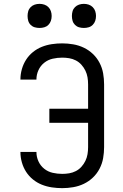

<svg xmlns="http://www.w3.org/2000/svg" viewBox="-20 -968 640 996"><path d="M303 8Q276 8 249 4Q222 0 197 -10Q172 -20 151 -37Q130 -54 115.5 -76.5Q101 -99 93.5 -125.5Q86 -152 86 -178V-180H169V-179Q169 -154 179.5 -131Q190 -108 209.5 -92.5Q229 -77 253.5 -71.5Q278 -66 303 -66Q321 -66 339 -69Q357 -72 373.5 -80.5Q390 -89 402.5 -103Q415 -117 423 -133.5Q431 -150 434 -168Q437 -186 437 -205V-331H236V-404H437V-530Q437 -549 434 -567Q431 -585 423 -601.5Q415 -618 402.5 -632Q390 -646 373.5 -654.5Q357 -663 339 -666Q321 -669 303 -669Q278 -669 253.5 -663.5Q229 -658 209.5 -642.5Q190 -627 179.5 -604Q169 -581 169 -556V-555H86V-557Q86 -583 93.5 -609.5Q101 -636 115.5 -658.5Q130 -681 151 -698Q172 -715 197 -725Q222 -735 249 -739Q276 -743 303 -743Q331 -743 360 -738Q389 -733 415 -720.5Q441 -708 462 -688Q483 -668 496.5 -642Q510 -616 515 -587.5Q520 -559 520 -530V-205Q520 -176 515 -147.5Q510 -119 496.5 -93Q483 -67 462 -47Q441 -27 415 -14.5Q389 -2 360 3Q331 8 303 8ZM415 -823Q402 -823 390 -826.5Q378 -830 369 -839Q360 -848 356.5 -860Q353 -872 353 -885Q353 -898 356.5 -910Q360 -922 369 -931Q378 -940 390 -944Q402 -948 415 -948Q428 -948 440 -944Q452 -940 461 -931Q470 -922 474 -910Q478 -898 478 -885Q478 -872 474 -860Q470 -848 461 -839Q452 -830 440 -826.5Q428 -823 415 -823ZM185 -823Q172 -823 160 -826.5Q148 -830 139 -839Q130 -848 126.5 -860Q123 -872 123 -885Q123 -898 126.5 -910Q130 -922 139 -931Q148 -940 160 -944Q172 -948 185 -948Q198 -948 210 -944Q222 -940 231 -931Q240 -922 244 -910Q248 -898 248 -885Q248 -872 244 -860Q240 -848 231 -839Q222 -830 210 -826.5Q198 -823 185 -823Z"/></svg>

Font: Iosevka Aile
Style: Regular
Weight: 400
Designer: Belleve Invis
Foundry: Belleve Invis
Version: Version 28.0.1; ttfautohint (v1.8.4)